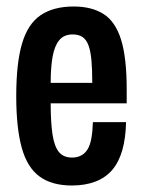

<svg xmlns="http://www.w3.org/2000/svg" viewBox="-20 -559 440 591"><path d="M201 12Q140 12 102 -15.5Q64 -43 47 -104Q30 -165 30 -263Q30 -365 48 -425.5Q66 -486 105.5 -512.5Q145 -539 207 -539Q262 -539 298.5 -516Q335 -493 352.5 -437.5Q370 -382 370 -284V-241H136Q136 -183 141.5 -146Q147 -109 161 -91.5Q175 -74 202 -74Q217 -74 229 -80Q241 -86 249 -98.5Q257 -111 261 -132Q265 -153 266 -183H368Q367 -134 356.5 -97Q346 -60 325.5 -36Q305 -12 273.5 0Q242 12 201 12ZM136 -304H264Q264 -345 261.5 -373Q259 -401 252.5 -419Q246 -437 234 -445Q222 -453 204 -453Q177 -453 162.5 -435.5Q148 -418 142 -385Q136 -352 136 -304Z"/></svg>

Font: Archivo ExtraCondensed SemiBold
Style: Regular
Weight: 600
Width: 2
Designer: Hector Gatti
Foundry: Omnibus-Type
Version: Version 2.001